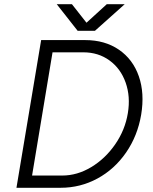

<svg xmlns="http://www.w3.org/2000/svg" viewBox="-20 -890 723 910"><path d="M175 -700H384Q477 -700 543.5 -654.5Q610 -609 638 -528.5Q666 -448 649 -346Q632 -246 577.5 -167Q523 -88 442 -44Q361 0 267 0H58ZM586 -354Q599 -432 575.5 -498.5Q552 -565 499 -603.5Q446 -642 375 -642H229L132 -58H275Q346 -58 412.5 -98Q479 -138 526 -206Q573 -274 586 -354ZM349 -745 486 -870H571L430 -744H349ZM249 -870H321L420 -744H418H348Z"/></svg>

Font: Oak Sans Light Italic
Style: Regular
Weight: 400
Italic angle: -9.5°
Foundry: Erik Kennedy, Walven
Version: Version 1.000;Glyphs 3.1.2 (3151)